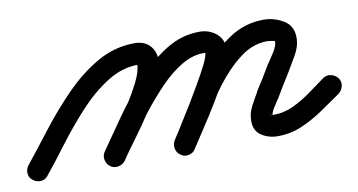

<svg xmlns="http://www.w3.org/2000/svg" viewBox="-69 -387 985 529"><g transform="rotate(-10 423.5 -123.0)"><path d="M-13 35Q-23 28 -24 15.5Q-25 3 -17 -7Q15 -47 52 -95Q89 -143 132 -187Q175 -231 224 -259Q273 -287 329 -287Q355 -287 370.5 -271Q386 -255 386 -229Q386 -201 370.5 -166.5Q355 -132 332.5 -96.5Q310 -61 286 -29Q262 3 246 27Q246 27 246 27Q246 27 246 27Q239 37 226.5 39.5Q214 42 204 35Q194 28 191.5 15.5Q189 3 196 -7Q210 -26 231.5 -55Q253 -84 274.5 -116.5Q296 -149 311 -179Q326 -209 326 -229Q326 -234 328.5 -230.5Q331 -227 329 -227Q283 -227 240.5 -200Q198 -173 160 -131.5Q122 -90 89 -46Q56 -2 29 31Q22 41 9.5 42Q-3 43 -13 35ZM246 27Q239 37 226.5 39.5Q214 42 204 35Q194 28 191.5 15.5Q189 3 196 -7Q222 -45 255.5 -92.5Q289 -140 328.5 -184.5Q368 -229 413.5 -258Q459 -287 510 -287Q537 -287 556.5 -271Q576 -255 576 -227Q576 -204 560 -169Q544 -134 521 -95.5Q498 -57 476 -24Q454 9 442 28Q436 39 424 41.5Q412 44 401 38Q390 31 387.5 19Q385 7 391 -4Q397 -13 411.5 -35.5Q426 -58 443.5 -87Q461 -116 477.5 -144.5Q494 -173 505 -195Q516 -217 516 -227Q516 -227 510 -227Q480 -227 449 -208.5Q418 -190 389 -160Q360 -130 333 -95.5Q306 -61 284 -28.5Q262 4 246 27Q246 27 246 27Q246 27 246 27ZM442 28Q435 39 423 42Q411 45 401 38Q390 31 387.5 19Q385 7 391 -3Q416 -43 446 -91.5Q476 -140 512.5 -185Q549 -230 593 -259.5Q637 -289 690 -289Q719 -289 745 -273.5Q771 -258 771 -225Q771 -201 757.5 -177.5Q744 -154 732 -134Q732 -134 732 -134Q732 -134 732 -134Q721 -117 710.5 -99.5Q700 -82 690 -65Q690 -65 690 -66Q690 -66 690 -66Q684 -57 676 -44Q668 -31 668 -20Q668 -20 668 -20Q667 -29 663 -27.5Q659 -26 673 -26Q701 -26 727.5 -38.5Q754 -51 778 -68.5Q802 -86 824 -102Q834 -109 846 -106.5Q858 -104 866 -94Q873 -84 870.5 -72Q868 -60 858 -52Q831 -33 801.5 -13Q772 7 740.5 20.5Q709 34 673 34Q648 34 628 21Q608 8 608 -20Q608 -41 618 -60Q628 -79 638 -96Q638 -96 638 -97Q638 -97 638 -97Q649 -114 659.5 -131Q670 -148 680 -165Q680 -165 680 -165Q680 -165 680 -165Q687 -175 699 -193.5Q711 -212 711 -225Q711 -226 702 -227.5Q693 -229 690 -229Q649 -229 612.5 -201Q576 -173 544.5 -131Q513 -89 487 -45.5Q461 -2 442 28Q442 28 442 28Q442 28 442 28Z"/></g></svg>

Font: FRB American Cursive Guidelines
Style: Bold Italic
Weight: 700
Italic angle: -25°
Version: Version 2.0;Modular Font Editor K font №1